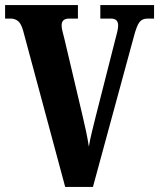

<svg xmlns="http://www.w3.org/2000/svg" viewBox="-20 -734 625 754"><path d="M71 -613Q63 -642 50.5 -651.5Q38 -661 23 -661H0V-714H286V-661H251Q222 -661 222 -634Q222 -623 226 -608.5Q230 -594 233 -581L305 -276Q311 -251 318 -218Q325 -185 329 -158Q333 -184 340.5 -214Q348 -244 355 -273L431 -572Q436 -591 440 -607Q444 -623 444 -634Q444 -661 416 -661H374V-714H585V-661H559Q539 -661 528 -647.5Q517 -634 505 -588L345 0H236Z"/></svg>

Font: Noto Serif ExtraCondensed ExtraBold
Style: Regular
Weight: 800
Width: 2
Designer: Monotype Design Team
Foundry: Monotype Imaging Inc.
Version: Version 2.013; ttfautohint (v1.8.4.7-5d5b)